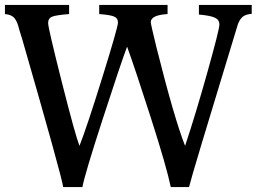

<svg xmlns="http://www.w3.org/2000/svg" viewBox="-20 -758 1040 778"><path d="M0 -701V-738H260V-701Q208 -697 191.5 -690.5Q175 -684 175 -664.5Q175 -645 230 -427.5Q285 -210 302 -167Q331 -240 394.5 -444Q458 -648 458 -666.5Q458 -685 441 -691.5Q424 -698 382 -701V-738H659V-701Q591 -697 591 -668Q591 -660 614 -566Q687 -275 730 -167Q773 -296 821 -467.5Q869 -639 869 -658.5Q869 -678 850.5 -686.5Q832 -695 786 -699V-738H1000V-702Q976 -700 964 -690.5Q952 -681 944 -660Q753 -34 746 0H672Q655 -82 591.5 -280Q528 -478 495 -569Q469 -500 395.5 -273.5Q322 -47 314 0H236Q231 -41 71 -596L58 -638Q51 -669 39 -684Q27 -699 0 -701Z"/></svg>

Font: Prociono
Style: Regular
Weight: 400
Designer: Barry Schwartz
Foundry: The Crud Factory
Version: Version 2.301